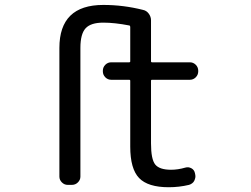

<svg xmlns="http://www.w3.org/2000/svg" viewBox="-20 -785 1040 794"><path d="M609.4 -455.1Q604.5 -455.1 604.5 -451.2V-192.4Q604.5 -126 622.1 -104.5Q639.6 -83 687.5 -83Q715.8 -83 746.1 -91.8Q758.8 -95.7 771 -89.4Q783.2 -83 786.1 -69.3L787.1 -64.5Q789.1 -56.6 787.6 -49.8Q786.1 -43 783.2 -37.1Q780.3 -31.2 774.4 -26.9Q768.6 -22.5 761.7 -20.5Q720.7 -10.7 677.7 -10.7Q591.8 -10.7 555.2 -48.8Q518.6 -86.9 518.6 -178.7V-451.2Q518.6 -455.1 513.7 -455.1H439.5Q425.8 -455.1 415.5 -465.3Q405.3 -475.6 405.3 -490.2V-492.2Q405.3 -506.8 415.5 -517.1Q425.8 -527.3 439.5 -527.3H513.7Q518.6 -527.3 518.6 -531.2V-673.8Q518.6 -678.7 514.6 -679.7Q454.1 -691.4 407.2 -691.4Q355.5 -691.4 334 -668Q312.5 -644.5 312.5 -586.9V-54.7Q312.5 -41 302.2 -30.8Q292 -20.5 277.3 -20.5H259.8Q246.1 -20.5 235.8 -30.8Q225.6 -41 225.6 -54.7V-586.9Q225.6 -764.6 407.2 -764.6Q490.2 -764.6 571.3 -744.1Q585.9 -741.2 595.2 -728.5Q604.5 -715.8 604.5 -701.2V-531.2Q604.5 -527.3 609.4 -527.3H765.6Q779.3 -527.3 789.6 -517.1Q799.8 -506.8 799.8 -492.2V-490.2Q799.8 -475.6 789.6 -465.3Q779.3 -455.1 765.6 -455.1Z"/></svg>

Font: Rounded-L Mgen+ 2m regular
Style: Regular
Weight: 400
Designer: [Source Han Sans]
Ryoko NISHIZUKA  (kana & ideographs); Paul D. Hunt (Latin, Greek & Cyrillic); Wenlong ZHANG  (bopomofo
Version: Version 1.059.20150602